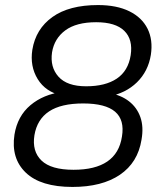

<svg xmlns="http://www.w3.org/2000/svg" viewBox="-20 -734 640 763"><path d="M267.9 8.9Q141.7 8.9 82.4 -48Q23.1 -104.9 37.5 -199.2Q49.5 -272.8 101 -316Q152.5 -359.2 228.1 -368.8L226.2 -354.1Q161.1 -368.7 129.8 -419.7Q98.5 -470.7 108.5 -536.1Q122 -618.9 188.3 -666.4Q254.6 -713.9 369.5 -713.9Q443.8 -713.9 494 -689.2Q544.1 -664.5 566.3 -620Q588.5 -575.5 579.5 -516.1Q569 -450.7 524.3 -406.9Q479.5 -363.2 410.9 -350.6L412.8 -364.8Q460.9 -356.2 492.6 -331.5Q524.4 -306.8 537.9 -268.3Q551.4 -229.9 542.4 -178.9Q527.9 -88 456.6 -39.5Q385.3 8.9 267.9 8.9ZM272.3 -59.3Q358.1 -59.3 406.3 -92.1Q454.5 -124.9 464.6 -191.1Q475.7 -257.3 437.4 -290.1Q399 -322.9 310.7 -322.9Q222.7 -322.9 175.1 -291.3Q127.4 -259.8 116.8 -196.6Q106.7 -133 144.8 -96.1Q182.9 -59.3 272.3 -59.3ZM322.3 -391.1Q398.7 -391.1 444.1 -421.6Q489.6 -452.2 499.3 -514.4Q508.9 -577.1 474 -611.4Q439.1 -645.7 362.2 -645.7Q283.3 -645.7 239.6 -613.4Q195.9 -581.1 186.8 -526Q178.3 -467.4 212.4 -429.3Q246.5 -391.1 322.3 -391.1Z"/></svg>

Font: Mulish ExtraLight
Style: Italic
Weight: 200
Italic angle: -9°
Designer: Vernon Adams
Foundry: Vernon Adams
Version: Version 3.603